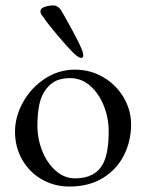

<svg xmlns="http://www.w3.org/2000/svg" viewBox="-20 -669 535 703"><path d="M35 0ZM35 -187Q35 -242 64.5 -295Q94 -348 144.5 -381Q195 -414 254 -414Q311 -414 358 -386.5Q405 -359 432.5 -312.5Q460 -266 460 -213Q460 -153 434 -101Q408 -49 357 -17.5Q306 14 234 14Q179 14 133.5 -12Q88 -38 61.5 -84Q35 -130 35 -187ZM358 -71Q378 -110 378 -189Q378 -237 360 -282Q342 -327 310 -355Q278 -383 237 -383Q208 -383 187 -374Q166 -365 149 -343Q131 -320 124 -286.5Q117 -253 117 -210Q117 -160 135 -115.5Q153 -71 184.5 -43.5Q216 -16 255 -16Q330 -16 358 -71ZM246 -478Q225 -499 190 -540.5Q155 -582 138 -607Q136 -609 132 -615Q128 -621 128 -628Q128 -638 142.5 -643.5Q157 -649 177 -649Q184 -649 191.5 -644Q199 -639 204 -631Q221 -602 246.5 -555Q272 -508 281 -484Q285 -473 285 -466Q285 -457 277 -457Q267 -457 246 -478Z"/></svg>

Font: EB Garamond
Style: Regular
Weight: 400
Designer: Georg Duffner and Octavio Pardo
Foundry: Georg Duffner
Version: Version 1.000; ttfautohint (v1.6)